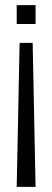

<svg xmlns="http://www.w3.org/2000/svg" viewBox="-20 -644 203 746"><path d="M44.9 82 56.2 -477.5H106.9L118.2 82ZM44.9 -550.8V-624H118.2V-550.8Z"/></svg>

Font: News Cycle
Style: Regular
Weight: 500
Version: Version 0.5.2